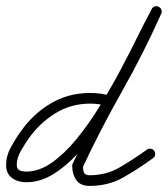

<svg xmlns="http://www.w3.org/2000/svg" viewBox="-29 -582 551 630"><path d="M333 -268Q340 -266 344 -260Q348 -254 346 -247Q344 -240 338 -236Q332 -232 325 -234Q295 -242 267 -242Q204 -242 153 -210.5Q102 -179 66 -129Q54 -112 40 -88Q26 -64 26 -41Q26 -27 35.5 -23Q45 -19 57 -19Q99 -19 140.5 -48Q182 -77 221.5 -125Q261 -173 297 -231.5Q333 -290 365 -350Q397 -410 423 -463Q449 -516 469 -552Q472 -559 479 -561Q486 -563 492 -559Q499 -556 501 -549Q503 -542 499 -536Q478 -496 450.5 -440.5Q423 -385 390 -322.5Q357 -260 319 -200.5Q281 -141 238.5 -92Q196 -43 150.5 -13.5Q105 16 57 16Q30 16 10.5 2Q-9 -12 -9 -41Q-9 -70 6.5 -98.5Q22 -127 38 -149Q78 -207 136.5 -242Q195 -277 267 -277Q300 -277 333 -268Q333 -268 333 -268Q333 -268 333 -268ZM468 -551Q471 -558 478 -560.5Q485 -563 491 -560Q498 -557 500.5 -550Q503 -543 500 -537Q442 -407 371.5 -282.5Q301 -158 241 -30Q241 -29 242 -33Q243 -37 243 -37Q243 -25 246.5 -16Q250 -7 265 -7Q320 -7 365 -33.5Q410 -60 453 -91Q459 -95 466 -94Q473 -93 477 -87Q481 -81 480 -74Q479 -67 473 -63Q425 -28 376 0Q327 28 265 28Q235 28 221.5 9Q208 -10 208 -37Q208 -37 208 -41Q209 -44 209 -44Q270 -173 340 -297.5Q410 -422 468 -551Q468 -551 468 -551Q468 -551 468 -551Z"/></svg>

Font: FRB American Cursive
Style: Italic
Weight: 400
Italic angle: -25°
Version: Version 2.0;Modular Font Editor K font №1